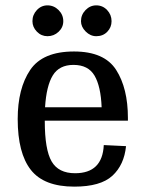

<svg xmlns="http://www.w3.org/2000/svg" viewBox="-20 -684 542 716"><path d="M147 -234V-232Q147 -126 172.5 -82Q198 -38 260 -38Q362 -38 367 -143L450 -139Q443 -69 399 -28.5Q355 12 257 12Q144 12 95 -50.5Q46 -113 46 -240Q46 -354 92.5 -423Q139 -492 256 -492Q369 -492 413 -423.5Q457 -355 457 -244V-234ZM148 -284H359Q356 -362 332.5 -402Q309 -442 254 -442Q201 -442 177 -403Q153 -364 148 -284ZM101 -605Q101 -629 117.5 -646.5Q134 -664 157 -664Q181 -664 198.5 -646.5Q216 -629 216 -605Q216 -582 198.5 -565.5Q181 -549 157 -549Q134 -549 117.5 -566Q101 -583 101 -605ZM282 -605Q282 -629 299 -646.5Q316 -664 339 -664Q363 -664 379.5 -646.5Q396 -629 396 -605Q396 -582 380 -565.5Q364 -549 339 -549Q317 -549 299.5 -566.5Q282 -584 282 -605Z"/></svg>

Font: Arya
Style: Regular
Weight: 400
Designer: Eduardo Rodriguez Tunni, Modular Infotech
Foundry: Eduardo Rodriguez Tunni, Modular Infotech
Version: Version 1.002